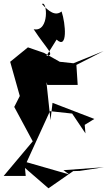

<svg xmlns="http://www.w3.org/2000/svg" viewBox="-30 -973 582 1038"><path d="M428 -298 480 -330 254 -417 243 -323 221 -529 226 -514H390L383 -622L530 -697L367 -631L293 -639L208 -687L121 -717L25 -639L77 -454L47 -395L147 -209L-10 -22H109L105 -65L232 45L366 -48L400 -49L532 -69L313 -53L344 -30L114 -96L240 -372L360 -359L432 -252ZM276 -759C337 -702 325 -845 303 -911C269 -884 234 -911 197 -951C225 -974 239 -798 152 -815C222 -707 271 -674 221 -671Z"/></svg>

Font: Asimov Silicon
Style: Regular
Weight: 400
Designer: Google
Version: Version 2.000980; 2014